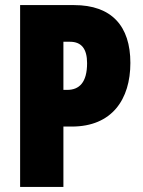

<svg xmlns="http://www.w3.org/2000/svg" viewBox="-20 -734 560 754"><path d="M271 -714H59V0H229V-237H262C420 -237 492 -344 492 -487C492 -632 418 -714 271 -714ZM255 -570C300 -570 322 -542 322 -486C322 -410 291 -381 244 -381H229V-570Z"/></svg>

Font: Noto Sans Oriya ExtCond Blk
Style: Regular
Weight: 900
Width: 2
Designer: Amélie Bonet and Sol Matas
Foundry: Google LLC
Version: Version 2.006